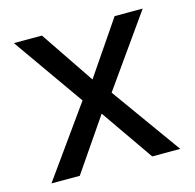

<svg xmlns="http://www.w3.org/2000/svg" viewBox="-86 -638 739 727"><g transform="rotate(-15 283.5 -275.0)"><path d="M338 -273 534 0H424L281 -206L140 0H29L224 -273L29 -550H139L281 -340L424 -550H534Z"/></g></svg>

Font: Oakes Grotesk
Style: Regular
Weight: 400
Designer: Samuel Oakes
Foundry: Samuel Oakes
Version: Version 1.000;PS 001.000;hotconv 1.0.88;makeotf.lib2.5.64775